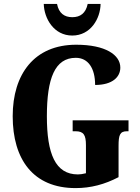

<svg xmlns="http://www.w3.org/2000/svg" viewBox="-20 -953 715 983"><path d="M350 -771C444 -771 494 -858 495 -933H429C419 -885 391 -865 350 -865C310 -865 281 -885 272 -933H204C206 -858 256 -771 350 -771ZM367 10C445 10 516 -9 587 -46V-206C587 -262 594 -281 630 -281H638V-337H352V-281H367C408 -281 420 -262 420 -210V-66C404 -62 390 -60 379 -60C263 -60 220 -166 220 -358C220 -552 261 -657 368 -657C431 -657 467 -604 467 -518C556 -518 596 -559 596 -607C596 -672 520 -724 370 -724C156 -724 45 -574 45 -358C45 -137 150 10 367 10Z"/></svg>

Font: Noto Serif Ethiopic ExtraCondensed Black
Style: Regular
Weight: 900
Width: 2
Designer: Monotype Design Team
Foundry: Monotype Imaging Inc.
Version: Version 2.102